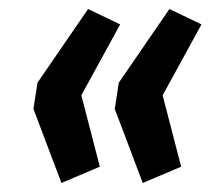

<svg xmlns="http://www.w3.org/2000/svg" viewBox="-20 -480 475 425"><path d="M116 -75 54 -239 63 -297 175 -460 246 -426 160 -269 201 -111ZM296 -75 234 -239 243 -297 355 -460 426 -426 340 -269 381 -111Z"/></svg>

Font: Nunito Sans 10pt Condensed
Style: Bold Italic
Weight: 700
Width: 3
Italic angle: -9°
Designer: Vernon Adams
Foundry: Vernon Adams
Version: Version 3.101;gftools[0.9.27]